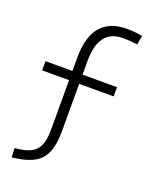

<svg xmlns="http://www.w3.org/2000/svg" viewBox="-175 -838 935 1168"><g transform="rotate(20 293.0 -254.5)"><path d="M47.9 232.4 44.9 173.8 87.4 167.5Q154.3 157.7 184.8 118.7Q215.3 79.6 215.3 -4.4V-328.1H41V-387.7H215.3V-473.6Q215.3 -742.2 441.4 -742.2Q492.7 -742.2 541 -732.4L530.3 -674.3Q477.5 -681.2 438.5 -681.2Q280.8 -681.2 280.8 -478.5V-387.7H503.9V-328.1H280.8V-19.5Q280.8 64 259.5 115Q238.3 166 193.4 192.4Q148.4 218.8 77.6 228.5Z"/></g></svg>

Font: Cascadia Code NF Light
Style: Regular
Weight: 300
Monospace: yes
Designer: Aaron Bell
Foundry: Saja Typeworks
Version: Version 2404.023; ttfautohint (v1.8.4)